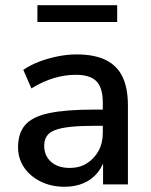

<svg xmlns="http://www.w3.org/2000/svg" viewBox="-20 -705 577 734"><path d="M227 9Q176 9 135.5 -11Q95 -31 72 -65Q49 -99 49 -142Q49 -196 76.5 -227.5Q104 -259 167.5 -272.5Q231 -286 339 -286H386V-224H340Q286 -224 249 -220Q212 -216 190 -207.5Q168 -199 158.5 -184Q149 -169 149 -148Q149 -110 175 -86.5Q201 -63 247 -63Q284 -63 312 -80.5Q340 -98 356.5 -128Q373 -158 373 -197V-312Q373 -369 349 -394Q325 -419 270 -419Q228 -419 186 -406.5Q144 -394 100 -367L69 -438Q95 -456 129 -469Q163 -482 200.5 -489.5Q238 -497 273 -497Q340 -497 383.5 -476Q427 -455 448 -412Q469 -369 469 -301V0H374V-109H383Q375 -72 353.5 -45.5Q332 -19 300 -5Q268 9 227 9ZM123 -621V-685H428V-621Z"/></svg>

Font: Nunito Sans 12pt ExtraLight SemiBold
Style: Regular
Weight: 600
Version: Version 3.101;gftools[0.9.27]